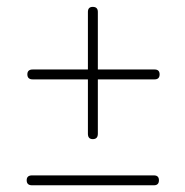

<svg xmlns="http://www.w3.org/2000/svg" viewBox="-20 -642 552 572"><path d="M61.5 -420.5Q61.5 -435 77.5 -435H440.5Q455.5 -435 455.5 -420.5Q455.5 -405.5 440.5 -405.5H77.5Q61.5 -405.5 61.5 -420.5ZM256.4 -227.5Q241.9 -227.5 241.9 -243.5V-606.5Q241.9 -621.5 256.4 -621.5Q271.5 -621.5 271.5 -606.5V-243.5Q271.5 -227.5 256.4 -227.5ZM59.5 -105Q59.5 -119.5 75.5 -119.5H438.5Q453.5 -119.5 453.5 -105Q453.5 -90 438.5 -90H75.5Q59.5 -90 59.5 -105Z"/></svg>

Font: Fraunces 72pt
Style: Regular
Weight: 400
Version: Version 1.000;[0bf87f6ff]